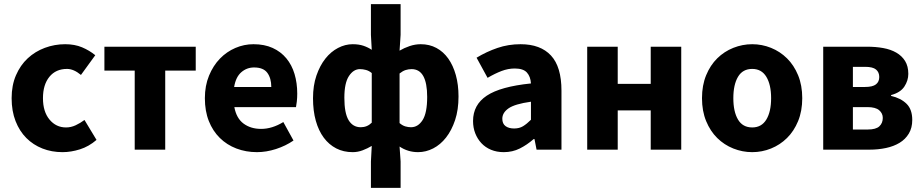

<svg xmlns="http://www.w3.org/2000/svg" viewBox="-20 -721 4449 925"><path d="M281 12Q229 12 184.5 -5.5Q140 -23 107 -56Q74 -89 55 -137.5Q36 -186 36 -248Q36 -310 57 -358.5Q78 -407 113.5 -440Q149 -473 196 -490.5Q243 -508 294 -508Q340 -508 375.5 -493Q411 -478 439 -455L370 -360Q335 -389 303 -389Q249 -389 218 -351Q187 -313 187 -248Q187 -183 218.5 -145Q250 -107 298 -107Q322 -107 344.5 -117.5Q367 -128 387 -143L445 -47Q408 -15 365 -1.5Q322 12 281 12Z M629 0V-381H483V-496H923V-381H776V0Z M1218 12Q1165 12 1119 -5.5Q1073 -23 1039 -56.5Q1005 -90 986 -138Q967 -186 967 -248Q967 -308 987 -356.5Q1007 -405 1039.5 -438.5Q1072 -472 1114 -490Q1156 -508 1201 -508Q1254 -508 1293.5 -490Q1333 -472 1359.5 -440Q1386 -408 1399 -364.5Q1412 -321 1412 -270Q1412 -250 1410 -232Q1408 -214 1406 -205H1109Q1119 -151 1153.5 -125.5Q1188 -100 1238 -100Q1291 -100 1345 -133L1394 -44Q1356 -18 1309.5 -3Q1263 12 1218 12ZM1108 -302H1287Q1287 -344 1268 -370Q1249 -396 1204 -396Q1169 -396 1142.5 -373Q1116 -350 1108 -302Z M1767 184V57L1771 -18Q1751 -6 1727.5 3Q1704 12 1679 12Q1635 12 1600 -6Q1565 -24 1540 -57.5Q1515 -91 1501.5 -139Q1488 -187 1488 -248Q1488 -309 1504.5 -357Q1521 -405 1547.5 -438.5Q1574 -472 1608.5 -490Q1643 -508 1679 -508Q1709 -508 1731 -500.5Q1753 -493 1771 -481L1767 -553V-701H1910V-553L1905 -477Q1927 -490 1953.5 -499Q1980 -508 2007 -508Q2049 -508 2082.5 -490Q2116 -472 2139.5 -439Q2163 -406 2176 -359.5Q2189 -313 2189 -256Q2189 -192 2172.5 -142.5Q2156 -93 2129 -58.5Q2102 -24 2067 -6Q2032 12 1994 12Q1945 12 1905 -15L1910 57V184ZM1718 -108Q1749 -108 1771 -130V-369Q1758 -380 1743 -384Q1728 -388 1714 -388Q1683 -388 1661 -354.5Q1639 -321 1639 -250Q1639 -176 1659.5 -142Q1680 -108 1718 -108ZM1960 -108Q1994 -108 2016 -142.5Q2038 -177 2038 -254Q2038 -388 1963 -388Q1948 -388 1934 -383.5Q1920 -379 1905 -367V-128Q1919 -116 1933 -112Q1947 -108 1960 -108Z M2407 12Q2373 12 2345.5 0.5Q2318 -11 2299 -31.5Q2280 -52 2269.5 -79Q2259 -106 2259 -138Q2259 -216 2325 -260Q2391 -304 2538 -319Q2536 -352 2518.5 -371.5Q2501 -391 2460 -391Q2428 -391 2396.5 -379Q2365 -367 2329 -346L2276 -443Q2324 -472 2376.5 -490Q2429 -508 2488 -508Q2584 -508 2634.5 -453.5Q2685 -399 2685 -284V0H2565L2555 -51H2551Q2519 -23 2484 -5.5Q2449 12 2407 12ZM2457 -102Q2482 -102 2500 -113Q2518 -124 2538 -144V-231Q2460 -220 2430 -199Q2400 -178 2400 -149Q2400 -125 2415.5 -113.5Q2431 -102 2457 -102Z M2809 0V-496H2956V-317H3115V-496H3262V0H3115V-189H2956V0Z M3604 12Q3557 12 3513 -5.5Q3469 -23 3435.5 -56Q3402 -89 3382 -137.5Q3362 -186 3362 -248Q3362 -310 3382 -358.5Q3402 -407 3435.5 -440Q3469 -473 3513 -490.5Q3557 -508 3604 -508Q3651 -508 3694.5 -490.5Q3738 -473 3771.5 -440Q3805 -407 3825 -358.5Q3845 -310 3845 -248Q3845 -186 3825 -137.5Q3805 -89 3771.5 -56Q3738 -23 3694.5 -5.5Q3651 12 3604 12ZM3604 -107Q3649 -107 3672 -145Q3695 -183 3695 -248Q3695 -313 3672 -351Q3649 -389 3604 -389Q3558 -389 3535.5 -351Q3513 -313 3513 -248Q3513 -183 3535.5 -145Q3558 -107 3604 -107Z M3946 0V-496H4157Q4199 -496 4235 -489.5Q4271 -483 4298 -467.5Q4325 -452 4340.5 -427Q4356 -402 4356 -365Q4356 -333 4337 -304Q4318 -275 4273 -263V-259Q4320 -248 4347.5 -221Q4375 -194 4375 -143Q4375 -105 4358.5 -77.5Q4342 -50 4314 -33Q4286 -16 4248.5 -8Q4211 0 4169 0ZM4089 -302H4147Q4184 -302 4200 -314.5Q4216 -327 4216 -350Q4216 -373 4200.5 -386Q4185 -399 4148 -399H4089ZM4089 -97H4160Q4200 -97 4216.5 -112.5Q4233 -128 4233 -153Q4233 -175 4215.5 -190Q4198 -205 4159 -205H4089Z"/></svg>

Font: Font
Style: ¶
Weight: 700
Designer: Paul D. Hunt
Foundry: Adobe Systems Incorporated
Version: Version 3.000